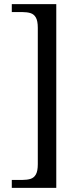

<svg xmlns="http://www.w3.org/2000/svg" viewBox="-20 -780 392 928"><path d="M37 128V89.7H87.3Q111 89.7 127.7 84.5Q144.3 79.3 153.5 63Q162.7 46.7 162.7 13.7V-645.7Q162.7 -678.7 153.5 -695Q144.3 -711.3 127.7 -716.5Q111 -721.7 87.3 -721.7H37V-760H252V128Z"/></svg>

Font: Noto Serif Hentaigana ExtraLight
Style: Regular
Weight: 200
Designer: Kazuhiro Yamada
Foundry: nipponia
Version: Version 1.000